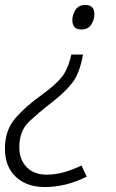

<svg xmlns="http://www.w3.org/2000/svg" viewBox="-33 -563 470 775"><path d="M302 -343H255Q241 -281 214 -249Q187 -217 134 -179Q67 -131 27 -83.5Q-13 -36 -13 37Q-13 110 31 151Q75 192 148 192Q233 192 317 150L296 105Q261 122 226 132Q191 142 154 142Q105 142 75 112Q45 82 45 31Q45 -35 85 -72.5Q125 -110 174 -148Q229 -190 259 -229Q289 -268 302 -343ZM311 -543Q285 -543 272 -523.5Q259 -504 259 -482Q259 -444 295 -444Q322 -444 335 -463.5Q348 -483 348 -506Q348 -543 311 -543Z"/></svg>

Font: Noto Sans UI Light
Style: Italic
Weight: 300
Italic angle: -12°
Designer: Monotype Design Team
Foundry: Monotype Imaging Inc.
Version: Version 1.901